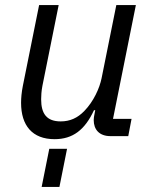

<svg xmlns="http://www.w3.org/2000/svg" viewBox="-20 -536 602 756"><path d="M195 12C266 12 314 -24 350 -102H355L353 -92C350 -78 349 -70 349 -63C349 -26 371 0 415 0H485L498 -68H425L515 -516H438L380 -228C372 -189 349 -137 312 -99C285 -71 255 -58 219 -58C164 -58 142 -88 142 -145C142 -157 143 -178 147 -198L211 -516H134L70 -198C65 -173 63 -150 63 -131C63 -42 107 12 195 12ZM144 200H214L244 50H174Z"/></svg>

Font: LVC Sans
Style: Italic
Weight: 400
Italic angle: -11.31°
Designer: Mike Abbink, Paul van der Laan, Pieter van Rosmalen
Foundry: Bold Monday
Version: Version 3.0